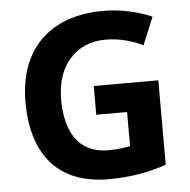

<svg xmlns="http://www.w3.org/2000/svg" viewBox="-52 -776 829 838"><g transform="rotate(-5 362.0 -357.0)"><path d="M361 -401V-275H496V-126C470 -121 443 -116 400 -116C268 -116 214 -215 214 -355C214 -502 298 -598 430 -598C491 -598 549 -581 593 -559L643 -680C583 -706 507 -724 431 -724C191 -724 58 -582 58 -358C58 -118 177 10 390 10C492 10 569 -6 644 -31V-401Z"/></g></svg>

Font: Noto Sans Bassa Vah
Style: Bold
Weight: 700
Designer: Monotype Design Team
Foundry: Monotype Imaging Inc.
Version: Version 2.002